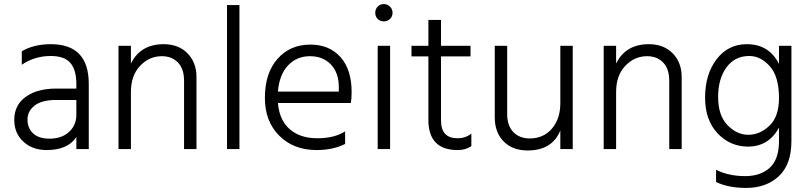

<svg xmlns="http://www.w3.org/2000/svg" viewBox="-20 -732 3977 943"><path d="M223 -51Q283 -51 319 -84Q355 -117 355 -168V-241H256Q185 -241 150 -213.5Q115 -186 115 -145Q115 -103 142.5 -77Q170 -51 223 -51ZM355 -59Q313 5 209 5Q139 5 94.5 -36.5Q50 -78 50 -143Q50 -216 106.5 -256.5Q163 -297 256 -297H355V-320Q355 -388 326 -422.5Q297 -457 229 -457Q150 -457 87 -414V-480Q145 -515 230 -515Q416 -515 416 -320V0H355Z M945 0H884V-335Q884 -394 854 -425Q824 -456 775 -456Q713 -456 668 -408.5Q623 -361 623 -280V0H562V-507H623V-420Q670 -515 784 -515Q857 -515 901 -470Q945 -425 945 -354Z M1156 0H1095V-707H1156Z M1675 -25Q1615 5 1535 5Q1422 5 1351.5 -65.5Q1281 -136 1281 -251Q1281 -373 1343 -443Q1405 -513 1504 -513Q1597 -513 1652 -452Q1707 -391 1707 -280Q1707 -246 1703 -226H1345Q1352 -142 1403 -97.5Q1454 -53 1538 -53Q1624 -53 1675 -87ZM1502 -456Q1438 -456 1395 -411Q1352 -366 1345 -282H1644V-305Q1644 -374 1605.5 -415Q1567 -456 1502 -456Z M1896 0H1835V-507H1896ZM1895.5 -699.5Q1908 -687 1908 -669Q1908 -651 1895.5 -639Q1883 -627 1865 -627Q1847 -627 1835 -639Q1823 -651 1823 -669Q1823 -687 1835 -699.5Q1847 -712 1865 -712Q1883 -712 1895.5 -699.5Z M2295 -14Q2266 5 2228 5Q2084 5 2084 -143V-455H2001V-507H2084V-634H2146V-507H2291V-455H2146V-140Q2146 -53 2227 -53Q2267 -53 2295 -76Z M2793 0H2732V-91Q2692 7 2571 7Q2497 7 2453.5 -37.5Q2410 -82 2410 -155V-507H2471V-172Q2471 -114 2501.5 -83Q2532 -52 2582 -52Q2649 -52 2690.5 -100Q2732 -148 2732 -225V-507H2793Z M3328 0H3267V-335Q3267 -394 3237 -425Q3207 -456 3158 -456Q3096 -456 3051 -408.5Q3006 -361 3006 -280V0H2945V-507H3006V-420Q3053 -515 3167 -515Q3240 -515 3284 -470Q3328 -425 3328 -354Z M3867 -39Q3867 76 3805 133.5Q3743 191 3645 191Q3558 191 3497 162V102Q3559 133 3640 133Q3716 133 3761 91.5Q3806 50 3806 -39V-105Q3755 -12 3654 -12Q3566 -12 3504.5 -77Q3443 -142 3443 -253Q3443 -367 3499.5 -441Q3556 -515 3648 -515Q3757 -515 3806 -418V-507H3867ZM3507 -256Q3507 -165 3553 -117.5Q3599 -70 3655 -70Q3712 -70 3759 -114.5Q3806 -159 3806 -251Q3806 -356 3761 -406.5Q3716 -457 3660 -457Q3589 -457 3548 -401Q3507 -345 3507 -256Z"/></svg>

Font: Hind Madurai Light
Style: Regular
Weight: 300
Designer: Jyotish Sonowal
Foundry: Indian Type Foundry
Version: Version 1.001;PS 1.0;hotconv 1.0.86;makeotf.lib2.5.63406; tt